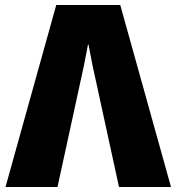

<svg xmlns="http://www.w3.org/2000/svg" viewBox="-20 -748 706 768"><path d="M205 -728H461L664 0H456L350 -487L334 -570H332L316 -487L210 0H2Z"/></svg>

Font: Murecho Black
Style: Regular
Weight: 900
Designer: Neil Summerour
Foundry: Positype
Version: Version 1.010; ttfautohint (v1.8.3)